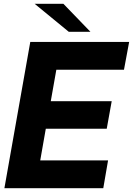

<svg xmlns="http://www.w3.org/2000/svg" viewBox="-20 -982 694 1002"><path d="M519 0H3L138 -763H654L627 -618H274L245 -454H563L537 -310H219L190 -145H544ZM311 -962 452 -816H339L161 -962Z"/></svg>

Font: Open Sauce Sans ExBold Italic
Style: Regular
Weight: 800
Italic angle: -10°
Designer: Alfredo Marco Pradil
Foundry: Creative Sauce Fz LLC
Version: Version 1.477